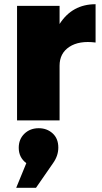

<svg xmlns="http://www.w3.org/2000/svg" viewBox="-20 -572 484 912"><path d="M57 320 105 203Q69 176 69 130Q69 89 96 63Q123 37 164 37Q203 37 230 61.5Q257 86 257 129Q257 168 232 203L151 320ZM61 0V-544H263V-458Q323 -552 434 -552V-370Q356 -380 309.5 -349.5Q263 -319 263 -260V0Z"/></svg>

Font: Trueno
Style: ExBd
Weight: 800
Designer: Julieta Ulanovsky
Foundry: Julieta Ulanovsky
Version: Version 3.001b